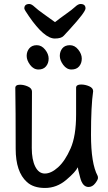

<svg xmlns="http://www.w3.org/2000/svg" viewBox="-20 -912 540 956"><path d="M204.1 23.9Q146 23.9 113.8 -5.9Q58.1 -56.2 58.1 -170.9Q58.1 -368.2 56.2 -474.1Q56.2 -490.2 80.1 -490.2Q99.1 -490.2 119.1 -481.2Q139.2 -472.2 139.2 -456.1Q138.2 -368.2 138.2 -174.8Q138.2 -117.2 155.5 -82.5Q172.9 -47.9 203.1 -47.9Q234.9 -47.9 269.5 -79.3Q304.2 -110.8 331.5 -172.9Q358.9 -234.9 358.9 -341.8V-475.1Q358.9 -491.2 383.8 -491.2Q403.8 -491.2 423.8 -482.7Q443.8 -474.1 443.8 -458Q433.1 -384.8 433.1 -241.2Q433.1 -98.1 465.8 -37.1Q467.8 -33.2 467.8 -25.9Q467.8 -17.1 453.9 1Q439.9 19 420.9 19Q391.1 19 379.2 -27.6Q367.2 -74.2 367.2 -79.1Q356.9 -56.2 309.6 -16.1Q262.2 23.9 204.1 23.9ZM171.9 -565.9Q147 -565.9 129.9 -588.9Q112.8 -611.8 112.8 -633.8Q112.8 -655.8 126 -671.4Q139.2 -687 163.1 -687Q187 -687 204.6 -665Q222.2 -643.1 222.2 -620.1Q222.2 -597.2 209 -581.5Q195.8 -565.9 171.9 -565.9ZM335.9 -565.9Q312 -565.9 294.9 -588.9Q277.8 -611.8 277.8 -633.8Q277.8 -655.8 290.5 -671.4Q303.2 -687 328.1 -687Q352.1 -687 369.6 -665Q387.2 -643.1 387.2 -620.1Q387.2 -597.2 374 -581.5Q360.8 -565.9 335.9 -565.9ZM252.9 -720.2Q200.2 -720.2 124 -831.1Q101.1 -863.8 101.1 -870.1Q101.1 -892.1 126 -892.1Q137.2 -892.1 152.1 -877.9Q167 -863.8 197.5 -842.3Q228 -820.8 253.9 -801.8Q277.8 -820.8 308.3 -842.3Q338.9 -863.8 354 -877.9Q369.1 -892.1 380.9 -892.1Q405.8 -892.1 405.8 -870.1Q405.8 -852.1 327.1 -766.1Q309.1 -747.1 297.1 -733.6Q285.2 -720.2 252.9 -720.2Z"/></svg>

Font: LXGW WenKai Mono GB Screen
Style: Regular
Weight: 400
Monospace: yes
Designer: LXGW / Fontworks Inc.
Foundry: LXGW / Fontworks Inc.
Version: Version 1.510;January 18,2025